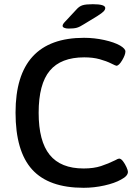

<svg xmlns="http://www.w3.org/2000/svg" viewBox="-20 -887 659 914"><path d="M54 -351Q54 -707 380 -707Q429 -707 476.5 -696.5Q524 -686 552 -670Q577 -655 577 -642Q577 -626 561.5 -600Q546 -574 534 -574Q531 -574 509 -585Q487 -596 455 -605Q423 -614 381 -614Q270 -614 217 -550.5Q164 -487 164 -350Q164 -215 216.5 -150Q269 -85 378 -85Q426 -85 461 -96.5Q496 -108 528 -124Q542 -132 547 -132Q556 -132 565.5 -119.5Q575 -107 582 -91.5Q589 -76 589 -69Q589 -49 556 -32Q526 -15 477 -4Q428 7 378 7Q212 7 133 -80Q54 -167 54 -351ZM278 -764Q278 -772 290 -784L344 -842Q357 -857 373 -862Q389 -867 422 -867Q481 -867 481 -849Q481 -841 473.5 -833Q466 -825 444 -811L380 -772Q360 -759 346 -755Q332 -751 307 -751Q294 -751 286 -754.5Q278 -758 278 -764Z"/></svg>

Font: Asap-Medium
Style: Regular
Weight: 500
Designer: Pablo Cosgaya
Foundry: Omnibus-Type
Version: Version 2.000; ttfautohint (v1.8)